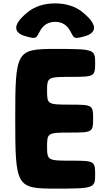

<svg xmlns="http://www.w3.org/2000/svg" viewBox="-20 -1114 651 1134"><path d="M306 -825C76 -825 70 -813 70 -413C70 -12 76 0 306 0C535 0 542 -2 542 -83C542 -163 537 -165 400 -165C262 -165 258 -167 258 -248C258 -329 261 -331 394 -331C526 -331 530 -333 530 -414C530 -494 526 -496 394 -496C261 -496 258 -498 258 -578C258 -658 262 -660 400 -660C537 -660 542 -662 542 -743C542 -823 535 -825 306 -825ZM218 -934C232 -959 259 -985 306 -985C353 -985 379 -959 393 -934C419 -888 412 -882 474 -898C535 -913 578 -954 465 -1044C425 -1076 370 -1094 306 -1094C241 -1094 186 -1076 146 -1044C33 -954 76 -913 138 -898C199 -882 192 -888 218 -934Z"/></svg>

Font: Hussar Print
Style: Bold
Weight: 700
Foundry: Cannot Into Space Fonts
Version: Version 2.00